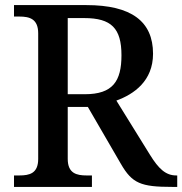

<svg xmlns="http://www.w3.org/2000/svg" viewBox="-20 -734 716 754"><path d="M35 0H341V-45H320C281 -45 246 -53 246 -110V-314H325L455 -90C499 -14 533 0 656 0H676V-45H672C631 -45 603 -71 569 -126L437 -339C506 -364 581 -416 581 -523C581 -650 496 -714 319 -714H35V-669H56C96 -669 130 -660 130 -603V-110C130 -53 96 -45 56 -45H35ZM313 -364H246V-663H311C417 -663 457 -623 457 -517C457 -415 423 -364 313 -364Z"/></svg>

Font: Noto Serif Vithkuqi Medium
Style: Regular
Weight: 500
Version: Version 1.005